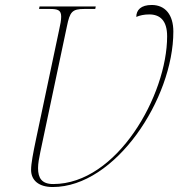

<svg xmlns="http://www.w3.org/2000/svg" viewBox="-20 -740 717 772"><path d="M192 12C444 12 677 -343 677 -613C677 -680 645 -720 590 -720C547 -720 528 -700 528 -672C542 -678 559 -682 580 -682C623 -682 652 -658 652 -594C652 -358 451 0 194 0C148 0 133 -24 133 -64C133 -82 137 -104 142 -128L249 -634C261 -693 270 -704 320 -704H363L365 -714H139L137 -704H180C213 -704 226 -699 226 -673C226 -660 223 -642 217 -616L125 -181C113 -124 105 -82 105 -57C105 -14 137 12 192 12Z"/></svg>

Font: Noto Serif Display Thin
Style: Italic
Weight: 100
Italic angle: -12°
Designer: Monotype Design Team
Foundry: Monotype Imaging Inc.
Version: Version 2.009